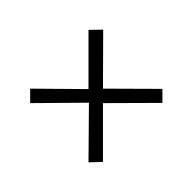

<svg xmlns="http://www.w3.org/2000/svg" viewBox="-79 -577 619 619"><g transform="rotate(-45 230.0 -267.5)"><path d="M366 -100 230 -235 96 -101 62 -133 199 -268 64 -401 97 -434 229 -300 364 -435 398 -402 263 -268 398 -132Z"/></g></svg>

Font: UnnaMedium
Style: Regular
Weight: 500
Designer: Jorge de Buen Unna
Foundry: Omnibus-Type
Version: Version 2.008;hotconv 1.0.109;makeotfexe 2.5.65596